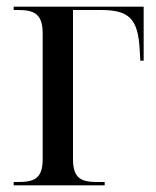

<svg xmlns="http://www.w3.org/2000/svg" viewBox="-20 -556 469 576"><path d="M21 0H294V-10H273C227 -10 199 -18 199 -78V-526H282C366 -526 394 -501 399 -408L401 -374H411V-536H21V-526H33C79 -526 108 -517 108 -457V-78C108 -18 80 -10 33 -10H21Z"/></svg>

Font: Noto Serif Display SemiCondensed
Style: Regular
Weight: 400
Width: 4
Designer: Monotype Design Team
Foundry: Monotype Imaging Inc.
Version: Version 2.009